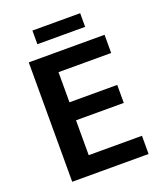

<svg xmlns="http://www.w3.org/2000/svg" viewBox="-142 -862 796 952"><g transform="rotate(-20 256.0 -386.0)"><path d="M73 -630H473V-534H195V-375H447V-280H195V-96H476V0H73ZM396 -772V-700H144V-772Z"/></g></svg>

Font: Mukta SemiBold
Style: Regular
Weight: 600
Designer: Girish Dalvi and Yashodeep Gholap
Foundry: Ek Type
Version: Version 2.538;PS 1.002;hotconv 16.6.51;makeotf.lib2.5.65220;